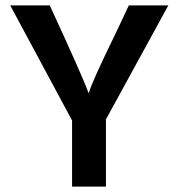

<svg xmlns="http://www.w3.org/2000/svg" viewBox="-20 -694 664 714"><path d="M374 0H248V-246L18 -674H165Q286 -412 310 -347Q319 -384 413 -576L459 -674H606L374 -250Z"/></svg>

Font: Hind Mysuru SemiBold
Style: Regular
Weight: 600
Designer: Manushi Parikh, Hitesh Malaviya
Foundry: Indian Type Foundry
Version: Version 0.703;PS 1.0;hotconv 1.0.86;makeotf.lib2.5.63406